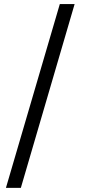

<svg xmlns="http://www.w3.org/2000/svg" viewBox="-20 -760 423 931"><path d="M8.8 150.9H81.1L341.8 -740.2H270Z"/></svg>

Font: Plexus Sans
Style: Regular
Weight: 400
Version: Version 2.001;PS 002.001;hotconv 1.0.70;makeotf.lib2.5.58329